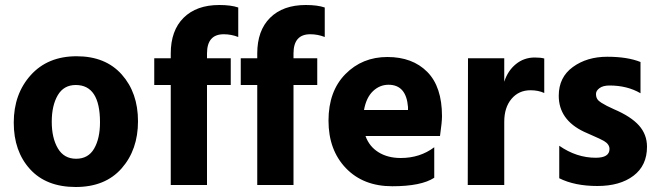

<svg xmlns="http://www.w3.org/2000/svg" viewBox="-20 -740 2638 768"><path d="M380 -251Q380 -400 283 -400Q235 -400 211 -359Q187 -318 187 -253Q187 -188 211.5 -146.5Q236 -105 284.5 -105Q333 -105 356.5 -145.5Q380 -186 380 -251ZM286.5 -515Q402 -515 467 -442Q532 -369 532 -255Q532 -141 466.5 -66.5Q401 8 283 8Q165 8 100 -63.5Q35 -135 35 -249.5Q35 -364 103 -439.5Q171 -515 286.5 -515Z M903 -400H808V0H663V-400H597V-507H663V-526Q663 -618 714.5 -669Q766 -720 857 -720Q904 -720 933 -710V-592Q905 -603 875 -603Q808 -603 808 -526V-507H903Z M1249 -400H1154V0H1009V-400H943V-507H1009V-526Q1009 -618 1060.5 -669Q1112 -720 1203 -720Q1250 -720 1279 -710V-592Q1251 -603 1221 -603Q1154 -603 1154 -526V-507H1249Z M1534 -401Q1499 -401 1472 -375.5Q1445 -350 1436 -300H1612V-312Q1605 -401 1534 -401ZM1717 -29Q1665 5 1549 5Q1433 5 1363.5 -67.5Q1294 -140 1294 -257.5Q1294 -375 1361.5 -443.5Q1429 -512 1529.5 -512Q1630 -512 1689 -452.5Q1748 -393 1748 -275Q1748 -252 1740 -196H1442Q1457 -154 1494 -131Q1531 -108 1583 -108Q1660 -108 1717 -151Z M1997 0H1851L1852 -507H1997V-413Q2011 -457 2043.5 -483.5Q2076 -510 2119 -510Q2143 -510 2157 -506V-368Q2133 -379 2102 -379Q2055 -379 2026 -344.5Q1997 -310 1997 -253Z M2568 -153Q2568 -78 2514 -37Q2460 4 2369.5 4Q2279 4 2217 -27V-157Q2286 -109 2363 -109Q2418 -109 2418 -144Q2418 -163 2396 -176Q2380 -185 2353 -196.5Q2326 -208 2316 -213Q2215 -261 2215 -357Q2215 -431 2271.5 -472Q2328 -513 2409 -513Q2490 -513 2542 -492V-367Q2489 -398 2418 -398Q2392 -398 2378 -387.5Q2364 -377 2364 -364.5Q2364 -352 2369 -344Q2374 -336 2385.5 -329Q2397 -322 2407.5 -316.5Q2418 -311 2436 -303Q2504 -274 2536 -238Q2568 -202 2568 -153Z"/></svg>

Font: Hind Jalandhar
Style: Bold
Weight: 700
Designer: Namrata Goyal
Foundry: Indian Type Foundry
Version: Version 0.702;PS 1.0;hotconv 1.0.81;makeotf.lib2.5.63406